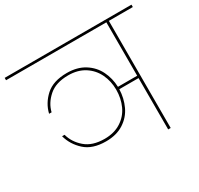

<svg xmlns="http://www.w3.org/2000/svg" viewBox="-190 -932 1167 1124"><g transform="rotate(-30 393.5 -370.0)"><path d="M822 -724H660V0H643V-347H513Q511 -287 487 -235.5Q463 -184 414 -152.5Q365 -121 294 -121Q203 -121 152.5 -167Q102 -213 85 -276H102Q117 -220 164.5 -179Q212 -138 294 -138Q359 -138 405 -167.5Q451 -197 473.5 -246Q496 -295 496 -354Q496 -411 473 -459.5Q450 -508 404.5 -537.5Q359 -567 294 -567Q210 -567 162.5 -525Q115 -483 102 -428H85Q100 -491 150.5 -537Q201 -583 294 -583Q364 -583 413 -552Q462 -521 486.5 -471Q511 -421 513 -363H643V-724H-35V-740H822Z"/></g></svg>

Font: Fz Poppins Thin
Style: Regular
Weight: 100
Designer: Ninad Kale (Devanagari), Jonny Pinhorn (Latin)
Foundry: Indian Type Foundry
Version: Vit hóa bi Vntype.Com & FontZin.Com